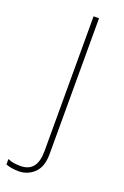

<svg xmlns="http://www.w3.org/2000/svg" viewBox="-199 -574 555 861"><g transform="rotate(20 78.5 -144.0)"><path d="M11 240Q54 240 85 210.5Q116 181 116 120V-528H90V116Q90 215 11 215Q-4 215 -19.5 213Q-35 211 -50 204V230Q-23 240 11 240Z"/></g></svg>

Font: Noto Sans UI Thin
Style: Regular
Weight: 250
Designer: Monotype Design Team
Foundry: Monotype Imaging Inc.
Version: Version 1.901